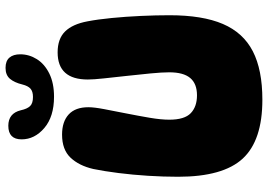

<svg xmlns="http://www.w3.org/2000/svg" viewBox="-157 -802 967 693"><g transform="rotate(-90 326.5 -455.5)"><path d="M313 8Q166 8 100.5 -63Q35 -134 35 -296Q35 -349 38.5 -404.5Q42 -460 48.5 -511.5Q55 -563 63 -602Q75 -654 104 -684.5Q133 -715 187 -715Q234 -715 260 -691Q286 -667 286 -620Q286 -599 279 -562.5Q272 -526 263.5 -483Q255 -440 248 -399Q241 -358 241 -328Q241 -273 264.5 -250.5Q288 -228 329 -228Q371 -228 391.5 -252.5Q412 -277 412 -328Q412 -354 408 -395.5Q404 -437 399 -482Q394 -527 390 -564.5Q386 -602 386 -622Q386 -731 484 -731Q533 -731 559.5 -704Q586 -677 596 -623Q603 -587 608 -536Q613 -485 615.5 -430.5Q618 -376 618 -327Q618 -208 586.5 -134.5Q555 -61 488 -26.5Q421 8 313 8ZM324 -744Q252 -744 211 -779Q170 -814 170 -861Q170 -909 219 -909Q264 -909 275 -864Q280 -841 290 -830.5Q300 -820 323 -820Q343 -820 353 -829Q363 -838 368 -858Q375 -887 388.5 -903Q402 -919 428 -919Q453 -919 465 -905Q477 -891 477 -866Q477 -834 459.5 -806Q442 -778 407.5 -761Q373 -744 324 -744Z"/></g></svg>

Font: DynaPuff SemiBold
Style: Regular
Weight: 600
Designer: Toshi Omagari, Jennifer Daniel
Foundry: Google Fonts
Version: Version 2.000